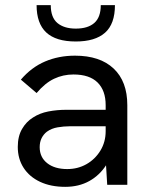

<svg xmlns="http://www.w3.org/2000/svg" viewBox="-20 -717 580 745"><path d="M396 0 390 -99V-309Q390 -366 358.5 -397Q327 -428 265 -428Q225 -428 190 -411.5Q155 -395 122 -356L61 -408Q102 -456 155 -478.5Q208 -501 271 -501Q368 -501 421 -451Q474 -401 474 -309V0ZM233 8Q177 8 135.5 -11.5Q94 -31 71.5 -66Q49 -101 49 -147Q49 -188 65.5 -216.5Q82 -245 108 -261Q134 -278 167.5 -284.5Q201 -291 238 -291H398V-227H250Q228 -227 204 -223Q180 -219 162 -206Q149 -196 141.5 -181Q134 -166 134 -146Q134 -107 163 -84Q192 -61 241 -61Q282 -61 315.5 -80Q349 -99 369.5 -132.5Q390 -166 390 -208L425 -172Q419 -119 393 -78Q367 -37 326.5 -14.5Q286 8 233 8ZM274 -556Q197 -556 159.5 -591Q122 -626 122 -697H177Q177 -649 203 -627.5Q229 -606 274 -606Q321 -606 346 -628Q371 -650 371 -697H426Q426 -624 387.5 -590Q349 -556 274 -556Z"/></svg>

Font: Hanken Grotesk
Style: Regular
Weight: 400
Designer: Alfredo Marco Pradil
Foundry: Hanken Design Co.
Version: Version 3.013